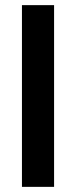

<svg xmlns="http://www.w3.org/2000/svg" viewBox="-20 -727 295 747"><path d="M65.4 -707H190.4V0H65.4Z"/></svg>

Font: Wanted Sans SemiBold
Style: Regular
Weight: 600
Designer: Original Design by Kil Hyung-jin and Kang Hanbin, Wanted Lab, Inc; Hangeul from Source Han Sans by Jang Soo-young and Ka
Foundry: Wanted Lab, Inc.
Version: Version 1.003